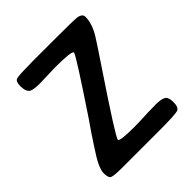

<svg xmlns="http://www.w3.org/2000/svg" viewBox="-188 -825 961 961"><g transform="rotate(-45 292.5 -345.0)"><path d="M154.8 -690.9 187 -691.9H335.4Q472.2 -691.9 497.6 -689.5Q535.2 -686 535.2 -662.1Q535.2 -615.2 502.4 -560.5Q485.4 -532.7 419.9 -435.1Q214.4 -129.4 214.4 -112.3Q214.4 -99.1 324.2 -99.1Q326.2 -99.1 388.7 -101.1L419.9 -102.5Q440.9 -103.5 475.1 -103.5Q509.3 -103.5 527.1 -94.5Q544.9 -85.4 544.9 -48.1Q544.9 -10.7 524.7 -4.4Q504.4 2 380.9 2H134.8Q70.3 2 58.1 -5.1Q45.9 -12.2 45.9 -43Q45.9 -73.7 76.7 -125Q89.4 -146.5 147 -233.4L184.1 -287.1Q368.2 -562 368.2 -576.4Q368.2 -590.8 247.1 -590.8L137.2 -587.4Q84.5 -587.4 71.8 -601.1Q59.1 -614.7 59.1 -647.7Q59.1 -680.7 75.7 -685.8Q92.3 -690.9 154.8 -690.9Z"/></g></svg>

Font: Averia Sans Libre
Style: Bold
Weight: 700
Version: Version 1.002